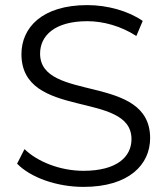

<svg xmlns="http://www.w3.org/2000/svg" viewBox="-20 -726 655 752"><path d="M307 6C486 6 568 -82 568 -185C568 -440 137 -324 137 -516C137 -586 194 -643 322 -643C384 -643 454 -624 514 -585L539 -644C483 -683 401 -706 322 -706C144 -706 64 -617 64 -514C64 -255 495 -373 495 -181C495 -112 438 -57 307 -57C215 -57 126 -93 76 -142L47 -85C99 -31 202 6 307 6Z"/></svg>

Font: Talent
Style: Regular
Weight: 400
Designer: Mike Powis
Version: Version 1.001;hotconv 1.0.109;makeotfexe 2.5.65596